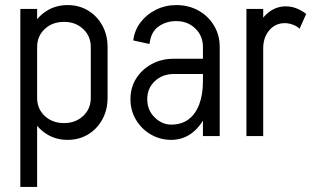

<svg xmlns="http://www.w3.org/2000/svg" viewBox="-20 -535 1239 755"><path d="M60 -1H126V200H60ZM126 -500V0H60V-500ZM403 -350V-150H337V-350ZM337 -150H403Q403 -103 382.5 -65.5Q362 -28 326.5 -6.5Q291 15 246 15L232 -51Q277 -51 307 -79Q337 -107 337 -150ZM88 -150H126Q126 -107 156 -79Q186 -51 232 -51L246 15Q201 15 165.5 -6.5Q130 -28 109 -65.5Q88 -103 88 -150ZM337 -350Q337 -393 307 -421Q277 -449 232 -449L246 -515Q291 -515 326.5 -493.5Q362 -472 382.5 -434.5Q403 -397 403 -350ZM88 -350Q88 -397 109 -434.5Q130 -472 165.5 -493.5Q201 -515 246 -515L232 -449Q186 -449 156 -421Q126 -393 126 -350Z M778 0V-350H844V0ZM653 15V-45Q693 -45 720.5 -65Q748 -85 763 -123.5Q778 -162 778 -215H816Q816 -147 795 -95Q774 -43 737.5 -14Q701 15 653 15ZM653 15Q610 15 573.5 -6Q537 -27 515 -63.5Q493 -100 493 -145H559Q559 -102 588 -73.5Q617 -45 653 -45ZM493 -145Q493 -191 515.5 -226.5Q538 -262 576.5 -283Q615 -304 663 -304V-244Q619 -244 589 -216Q559 -188 559 -145ZM663 -244V-304H831V-244ZM778 -215V-351H816V-215ZM844 -350H778Q778 -394 748 -423Q718 -452 673 -452V-515Q722 -515 760.5 -493.5Q799 -472 821.5 -434.5Q844 -397 844 -350ZM568 -362 504 -376Q509 -416 532.5 -447Q556 -478 593 -496.5Q630 -515 673 -515V-452Q633 -452 603 -430.5Q573 -409 568 -362Z M949 0V-500H1015V0ZM976 -345Q976 -392 993 -429.5Q1010 -467 1039 -488.5Q1068 -510 1104 -510L1100 -444Q1063 -444 1039 -416Q1015 -388 1015 -345ZM1158 -422Q1148 -432 1131.5 -438Q1115 -444 1100 -444L1104 -510Q1127 -510 1147.5 -501.5Q1168 -493 1184 -480Z"/></svg>

Font: Akshar Light Light
Style: Regular
Weight: 300
Version: Version 1.100